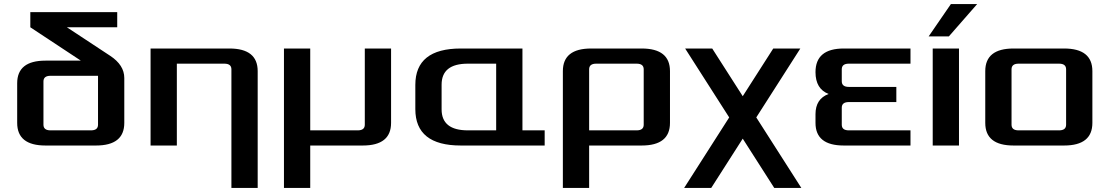

<svg xmlns="http://www.w3.org/2000/svg" viewBox="-20 -720 5490 950"><path d="M65 -112V-308Q65 -420 205 -420H380L130 -585V-660H560V-585H311L525 -444Q595 -398 595 -334V-112Q595 0 455 0H205Q65 0 65 -112ZM195 -103Q195 -75 230 -75H430Q465 -75 465 -103V-345H230Q195 -345 195 -317Z M725 0V-480H1115Q1255 -480 1255 -368V210H1125V-377Q1125 -405 1090 -405H855V0Z M1385 210V-480H1515V-75H1750Q1785 -75 1785 -103V-480H1915V-112Q1915 0 1775 0H1515V210Z M2035 -180V-300Q2035 -480 2260 -480H2565V-75H2675V0H2260Q2035 0 2035 -180ZM2165 -179Q2165 -75 2295 -75H2435V-405H2295Q2165 -405 2165 -301Z M2765 210V-368Q2765 -480 2905 -480H3155Q3295 -480 3295 -368V-112Q3295 0 3155 0H2895V210ZM2895 -75H3130Q3165 -75 3165 -103V-377Q3165 -405 3130 -405H2930Q2895 -405 2895 -377Z M3365 210 3588 -139 3370 -480H3504L3655 -244L3806 -480H3940L3722 -139L3945 210H3811L3655 -34L3499 210Z M4015 -112V-155Q4015 -231 4080 -255Q4015 -280 4015 -363Q4015 -480 4155 -480H4485V-405H4180Q4145 -405 4145 -377V-318Q4145 -290 4180 -290H4415V-215H4180Q4145 -215 4145 -187V-103Q4145 -75 4180 -75H4485V0H4155Q4015 0 4015 -112Z M4595 0V-480H4725V0ZM4575 -540 4685 -700H4815L4675 -540Z M4855 -112V-368Q4855 -480 4995 -480H5245Q5385 -480 5385 -368V-112Q5385 0 5245 0H4995Q4855 0 4855 -112ZM4985 -103Q4985 -75 5020 -75H5220Q5255 -75 5255 -103V-377Q5255 -405 5220 -405H5020Q4985 -405 4985 -377Z"/></svg>

Font: Xolonium
Style: Regular
Weight: 400
Designer: Severin Meyer
Version: Version 4.2